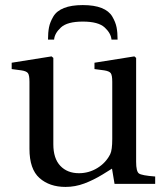

<svg xmlns="http://www.w3.org/2000/svg" viewBox="-20 -724 646 756"><path d="M26 -452V-477L183 -502L190 -496V-156Q190 -100 217.5 -71Q245 -42 291 -42Q330 -42 363.5 -62.5Q397 -83 414 -117Q422 -133 422 -177V-402Q422 -428 416 -436Q410 -444 390 -447L352 -452V-477L509 -502L516 -496V-87Q516 -49 527 -41Q538 -33 591 -29V0H431L421 -60Q420 -59 384 -37Q348 -15 312 -1.5Q276 12 238 12Q175 12 135.5 -23Q96 -58 96 -138V-402Q96 -428 90 -436Q84 -444 64 -447ZM443 -568H419Q417 -593 392 -616Q367 -639 306 -639Q245 -639 220 -616Q195 -593 193 -568H169Q169 -596 173 -616.5Q177 -637 190 -659Q203 -681 232 -692.5Q261 -704 306 -704Q351 -704 380 -692.5Q409 -681 422 -659Q435 -637 439 -616.5Q443 -596 443 -568Z"/></svg>

Font: Linguistics Pro
Style: Regular
Weight: 400
Designer: Stefan Peev, Context Ltd
Foundry: Stefan Peev, Context Ltd
Version: Version 001.000